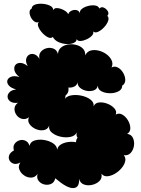

<svg xmlns="http://www.w3.org/2000/svg" viewBox="-20 -960 737 1007"><path d="M270 -25Q265 -3 248 4.5Q231 12 212.5 7.5Q194 3 182.5 -11.5Q171 -26 177 -48Q164 -29 144 -28.5Q124 -28 106.5 -40Q89 -52 81.5 -70.5Q74 -89 87 -108Q67 -97 52 -101.5Q37 -106 30 -118.5Q23 -131 28 -145.5Q33 -160 53 -171Q47 -192 56.5 -205.5Q66 -219 82 -224Q98 -229 113.5 -222Q129 -215 135 -195Q139 -216 161 -223Q183 -230 210 -226Q237 -222 257.5 -209Q278 -196 280 -175Q283 -192 299 -202Q315 -212 337 -215Q359 -218 379 -214Q378 -226 387 -238Q378 -248 383 -266Q374 -247 349.5 -242Q325 -237 298 -243Q271 -249 252.5 -264Q234 -279 238 -301Q230 -281 209.5 -277.5Q189 -274 168 -283Q147 -292 135 -309Q123 -326 132 -345Q114 -332 96 -336.5Q78 -341 67 -356Q56 -371 56 -389Q56 -407 74 -421Q49 -418 35.5 -427Q22 -436 20 -449.5Q18 -463 29 -475.5Q40 -488 65 -491Q38 -498 26.5 -511.5Q15 -525 18.5 -538Q22 -551 38.5 -557.5Q55 -564 82 -556Q60 -573 56 -590.5Q52 -608 60.5 -619Q69 -630 86.5 -630Q104 -630 126 -613Q114 -633 117 -649Q120 -665 132 -672.5Q144 -680 159.5 -675.5Q175 -671 187 -651Q182 -673 193.5 -687.5Q205 -702 224 -707Q243 -712 260.5 -705Q278 -698 284 -677Q285 -698 300 -710.5Q315 -723 336.5 -726.5Q358 -730 379.5 -724.5Q401 -719 414.5 -705.5Q428 -692 427 -670Q437 -690 456 -695Q475 -700 497.5 -694.5Q520 -689 538.5 -675.5Q557 -662 565.5 -643.5Q574 -625 565 -606Q581 -615 598 -606Q615 -597 626 -578Q637 -559 637 -540Q637 -521 621 -511Q621 -491 601.5 -481Q582 -471 557 -471Q532 -471 512.5 -481Q493 -491 493 -511Q489 -492 472 -486Q455 -480 435 -483.5Q415 -487 400.5 -499Q386 -511 387 -529Q384 -513 369.5 -506Q355 -499 339 -501Q343 -475 323 -458Q324 -451 321 -442Q332 -457 357.5 -460.5Q383 -464 410.5 -457.5Q438 -451 456 -436.5Q474 -422 471 -402Q478 -420 498.5 -422.5Q519 -425 542 -416.5Q565 -408 579.5 -392Q594 -376 587 -359Q604 -369 621.5 -359Q639 -349 651 -329Q663 -309 663.5 -288.5Q664 -268 647 -258Q669 -255 677.5 -236Q686 -217 682.5 -195Q679 -173 665.5 -158Q652 -143 629 -146Q641 -132 636.5 -113.5Q632 -95 617 -77.5Q602 -60 582 -48.5Q562 -37 543 -35.5Q524 -34 512 -49Q517 -26 502 -11Q487 4 463.5 9.5Q440 15 420 7.5Q400 0 395 -22Q397 26 363.5 26.5Q330 27 270 -25ZM257 -766Q247 -757 231.5 -764.5Q216 -772 201.5 -788Q187 -804 181 -820Q175 -836 184 -845Q173 -839 161.5 -846.5Q150 -854 142.5 -868Q135 -882 135 -895.5Q135 -909 146 -915Q147 -930 164.5 -936Q182 -942 204.5 -940Q227 -938 243.5 -929.5Q260 -921 259 -906Q264 -919 281 -917.5Q298 -916 315.5 -906.5Q333 -897 338 -885Q341 -897 354.5 -903.5Q368 -910 381.5 -907Q395 -904 400 -889Q396 -903 409.5 -913.5Q423 -924 443 -929Q463 -934 480 -931Q497 -928 501 -915Q511 -926 524.5 -920Q538 -914 545.5 -901Q553 -888 543 -877Q553 -867 547 -850Q541 -833 526 -817Q511 -801 495 -793.5Q479 -786 468 -795Q473 -785 462.5 -773.5Q452 -762 435 -754Q418 -746 402.5 -745Q387 -744 382 -755Q382 -742 367 -735Q352 -728 330 -729Q308 -730 287.5 -739Q267 -748 257 -766Z"/></svg>

Font: Rubik Bubbles
Style: Regular
Weight: 400
Designer: Hubert and Fischer, NaN
Foundry: Hubert and Fischer, NaN
Version: Version 2.200